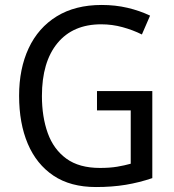

<svg xmlns="http://www.w3.org/2000/svg" viewBox="-20 -744 701 774"><path d="M371 -377H594V-26Q541 -8 486.5 1Q432 10 367 10Q264 10 195.5 -36Q127 -82 92 -164.5Q57 -247 57 -358Q57 -467 95.5 -549.5Q134 -632 208.5 -678Q283 -724 390 -724Q445 -724 494 -712.5Q543 -701 585 -681L552 -605Q516 -623 474 -634.5Q432 -646 388 -646Q274 -646 211.5 -570Q149 -494 149 -357Q149 -273 172.5 -207.5Q196 -142 247.5 -104.5Q299 -67 383 -67Q423 -67 452.5 -72Q482 -77 507 -84V-299H371Z"/></svg>

Font: Noto Sans Myanmar SemiCondensed
Style: Regular
Weight: 400
Width: 4
Designer: Monotype Design Team
Foundry: Monotype Imaging Inc.
Version: Version 2.107; ttfautohint (v1.8.4.7-5d5b)